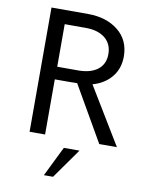

<svg xmlns="http://www.w3.org/2000/svg" viewBox="-97 -760 813 1050"><g transform="rotate(10 309.0 -235.0)"><path d="M102.5 0V-689.9H305.7Q407.7 -689.9 473.1 -637.7Q538.6 -585.4 538.6 -494.1Q538.6 -427.2 500 -380.4Q461.4 -333.5 396 -315.4L587.4 0H489.3L312.5 -307.1Q298.8 -306.2 268.6 -306.2H188.5V0ZM189.5 -376.5H313Q379.9 -378.4 416.5 -408.7Q453.1 -439 453.1 -492.7Q453.1 -548.8 414.1 -580.8Q375 -612.8 306.2 -612.8H189.5ZM220.7 220.2 302.2 54.2H389.2L271.5 220.2Z"/></g></svg>

Font: HK Grotesk Medium Legacy
Style: Regular
Weight: 500
Designer: Alfredo Marco Pradil
Foundry: Hanken Design Co.
Version: Version 2.022;PS 002.022;hotconv 1.0.88;makeotf.lib2.5.64775